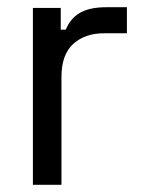

<svg xmlns="http://www.w3.org/2000/svg" viewBox="-20 -511 393 531"><path d="M71 0V-489H148V-429H162Q175 -461 202 -476Q229 -491 273 -491H331V-419H268Q215 -419 182.5 -389.5Q150 -360 150 -298V0Z"/></svg>

Font: Space Grotesk Frontify
Style: Regular
Weight: 400
Designer: Florian Karsten
Version: Version 2.000